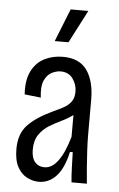

<svg xmlns="http://www.w3.org/2000/svg" viewBox="-54 -786 515 834"><g transform="rotate(5 203.5 -369.0)"><path d="M147 10Q122 10 96.5 -2.5Q71 -15 54.5 -44.5Q38 -74 38 -124Q38 -190 74 -228Q110 -266 180 -299Q204 -310 225 -321Q246 -332 259 -349Q272 -366 272 -394Q272 -425 253.5 -450.5Q235 -476 200 -476Q183 -476 163 -466.5Q143 -457 130.5 -431Q118 -405 124 -355L53 -363Q49 -426 69 -465Q89 -504 125 -522Q161 -540 205 -540Q277 -540 310 -493Q343 -446 343 -365V-209Q343 -182 345 -144.5Q347 -107 350 -68.5Q353 -30 356 0H289Q286 -31 285 -65.5Q284 -100 283 -131H271Q255 -59 223 -24.5Q191 10 147 10ZM166 -55Q231 -55 272 -197V-292Q251 -276 223.5 -263Q196 -250 170 -234Q144 -218 126.5 -192.5Q109 -167 109 -127Q109 -91 124.5 -73Q140 -55 166 -55ZM223 -605H163L220 -748H297Z"/></g></svg>

Font: Bricolage Grotesque 10pt Condensed Light
Style: Regular
Weight: 300
Width: 3
Designer: Mathieu Triay
Foundry: Atelier Triay
Version: Version 1.000; ttfautohint (v1.8.4.7-5d5b);gftools[0.9.32]